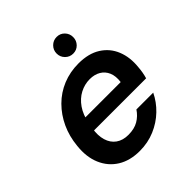

<svg xmlns="http://www.w3.org/2000/svg" viewBox="-193 -832 977 977"><g transform="rotate(-45 296.0 -343.0)"><path d="M256 12Q186 12 137 -18.5Q88 -49 64.5 -104Q41 -159 49 -232Q55 -295 79.5 -348Q104 -401 144 -441Q184 -481 236.5 -502.5Q289 -524 350 -524Q422 -524 469.5 -494Q517 -464 538 -412Q559 -360 552 -295Q551 -279 548 -261.5Q545 -244 540 -227H133L147 -305H435Q440 -344 428.5 -371Q417 -398 392.5 -412.5Q368 -427 334 -427Q297 -427 263.5 -409.5Q230 -392 206 -357.5Q182 -323 172 -271L167 -242Q159 -195 169.5 -160Q180 -125 206.5 -106Q233 -87 273 -87Q316 -87 345 -104Q374 -121 393 -150H514Q492 -104 454 -67.5Q416 -31 365.5 -9.5Q315 12 256 12ZM367 -578Q342 -578 324.5 -595.5Q307 -613 307 -638Q307 -663 324.5 -680.5Q342 -698 367 -698Q392 -698 409 -680.5Q426 -663 426 -638Q426 -613 409 -595.5Q392 -578 367 -578Z"/></g></svg>

Font: DM Sans 12pt SemiBold
Style: Italic
Weight: 600
Italic angle: -10°
Version: Version 4.004;gftools[0.9.30]